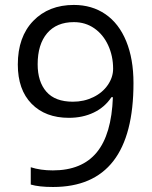

<svg xmlns="http://www.w3.org/2000/svg" viewBox="-20 -744 612 774"><path d="M518.1 -409.2Q518.1 9.8 193.8 9.8Q137.2 9.8 104 0V-69.8Q143.1 -57.1 192.9 -57.1Q310.1 -57.1 369.9 -129.6Q429.7 -202.1 435.1 -352.1H429.2Q402.3 -311.5 357.9 -290.3Q313.5 -269 257.8 -269Q163.1 -269 107.4 -325.7Q51.8 -382.3 51.8 -483.9Q51.8 -595.2 114 -659.7Q176.3 -724.1 277.8 -724.1Q350.6 -724.1 405 -686.8Q459.5 -649.4 488.8 -577.9Q518.1 -506.3 518.1 -409.2ZM277.8 -654.8Q208 -654.8 169.9 -609.9Q131.8 -564.9 131.8 -484.9Q131.8 -414.6 167 -374.3Q202.1 -334 273.9 -334Q318.4 -334 355.7 -352.1Q393.1 -370.1 414.6 -401.4Q436 -432.6 436 -466.8Q436 -518.1 416 -561.5Q396 -605 360.1 -629.9Q324.2 -654.8 277.8 -654.8Z"/></svg>

Font: f02954597
Style: Regular
Weight: 400
Foundry: Ascender Corporation
Version: Version 1.10